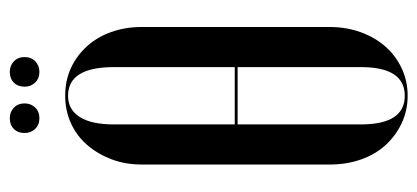

<svg xmlns="http://www.w3.org/2000/svg" viewBox="-256 -608 873 402"><g transform="rotate(-90 181.0 -407.5)"><path d="M37 -547Q37 -582 48 -611Q59 -640 78 -662Q97 -684 123.5 -696Q150 -708 181 -708Q213 -708 239 -696Q265 -684 284.5 -662.5Q304 -641 314.5 -611.5Q325 -582 325 -547V-155Q325 -119 314 -89Q303 -59 284 -37.5Q265 -16 238.5 -3.5Q212 9 181 9Q150 9 123.5 -3.5Q97 -16 77.5 -37.5Q58 -59 47.5 -89Q37 -119 37 -155ZM121 -353H241V-606Q241 -702 181 -702Q152 -702 136.5 -677.5Q121 -653 121 -606ZM121 -89Q121 3 181 3Q241 3 241 -89V-347H121ZM103 -793Q103 -807 111.5 -815.5Q120 -824 134 -824Q147 -824 156 -815.5Q165 -807 165 -793Q165 -780 156.5 -771Q148 -762 134 -762Q120 -762 111.5 -771Q103 -780 103 -793ZM200 -793Q200 -807 208.5 -815.5Q217 -824 231 -824Q244 -824 253 -815.5Q262 -807 262 -793Q262 -779 253 -770.5Q244 -762 231 -762Q217 -762 208.5 -771Q200 -780 200 -793Z"/></g></svg>

Font: Moniqa SemBd Narrow Display
Style: Regular
Weight: 600
Width: 4
Designer: Rajesh Rajput
Foundry: Rajesh Rajput
Version: Version 1.000